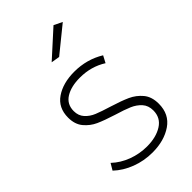

<svg xmlns="http://www.w3.org/2000/svg" viewBox="-227 -817 892 892"><g transform="rotate(-45 218.5 -371.0)"><path d="M226 -484Q168 -484 132 -461.5Q96 -439 96 -394Q96 -364 114 -344Q132 -324 159 -313Q186 -302 232 -288Q287 -271 320 -256Q353 -241 376.5 -213Q400 -185 400 -139Q400 -70 348 -34.5Q296 1 219 1Q164 1 114 -18Q64 -37 28 -71L47 -103Q81 -71 126.5 -54Q172 -37 221 -37Q281 -37 320.5 -62Q360 -87 360 -135Q360 -167 341.5 -187.5Q323 -208 295 -220Q267 -232 220 -246Q166 -263 134 -277.5Q102 -292 79 -319.5Q56 -347 56 -391Q56 -456 104.5 -489Q153 -522 227 -522Q309 -522 376 -481L358 -447Q300 -484 226 -484ZM312 -743 353 -723 226 -620 184 -627Z"/></g></svg>

Font: Gontserrat ExtraLight
Style: Regular
Weight: 275
Designer: Julieta Ulanovsky
Foundry: Julieta Ulanovsky
Version: Version 6.001